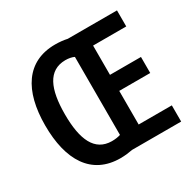

<svg xmlns="http://www.w3.org/2000/svg" viewBox="-159 -891 1080 1068"><g transform="rotate(-30 381.0 -357.0)"><path d="M322 -722C138 -722 49 -582 49 -359C49 -136 136 8 322 8C351 8 378 4 400 0H715V-104H502V-320H701V-423H502V-611H715V-714H399C377 -719 349 -722 322 -722ZM327 -618C349 -618 369 -614 383 -607V-106C369 -101 349 -98 327 -98C218 -99 175 -195 175 -358C175 -520 217 -617 327 -618Z"/></g></svg>

Font: Noto Sans Khmer Condensed SemiBold
Style: Regular
Weight: 600
Width: 3
Designer: Danh Hong and the Monotype Design Team
Foundry: Monotype Imaging Inc.
Version: Version 2.004